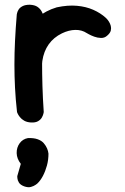

<svg xmlns="http://www.w3.org/2000/svg" viewBox="-20 -519 530 812"><path d="M105 -100Q90 -98 81 -107Q72 -116 68 -128Q64 -140 63 -150Q62 -160 62 -160Q57 -180 55 -191.5Q53 -203 53.5 -212Q54 -221 54.5 -232.5Q55 -244 56 -265Q60 -324 80.5 -369Q101 -414 137 -444Q173 -474 220 -488Q267 -498 305.5 -494.5Q344 -491 374.5 -477.5Q405 -464 427 -444Q427 -444 431.5 -439.5Q436 -435 441 -427Q446 -419 448.5 -409.5Q451 -400 448.5 -389.5Q446 -379 433 -368Q422 -358 407 -358.5Q392 -359 378.5 -364Q365 -369 356 -374Q347 -379 347 -379Q326 -393 298.5 -392.5Q271 -392 242 -378Q207 -361 186 -331.5Q165 -302 159 -261Q157 -237 155.5 -221Q154 -205 153 -193Q152 -181 152.5 -168Q153 -155 154 -135Q154 -135 150.5 -127Q147 -119 136.5 -111Q126 -103 105 -100ZM111 -1Q94 -2 82.5 -8.5Q71 -15 64 -24Q57 -33 54.5 -39Q52 -45 52 -45Q46 -99 43.5 -148Q41 -197 41 -245.5Q41 -294 43.5 -346Q46 -398 51 -458Q51 -458 52.5 -464.5Q54 -471 59 -479Q64 -487 75.5 -493Q87 -499 106 -499Q127 -498 138.5 -490Q150 -482 156 -471Q162 -460 163.5 -452Q165 -444 165 -444Q162 -395 160 -348.5Q158 -302 158 -254.5Q158 -207 159.5 -155.5Q161 -104 165 -45Q165 -45 163.5 -38Q162 -31 157 -22Q152 -13 141 -6.5Q130 0 111 -1ZM82 269Q66 263 60 253Q54 243 53.5 234.5Q53 226 53 226L68 174Q51 152 50.5 128.5Q50 105 63 87Q76 69 98 65Q123 64 139.5 70Q156 76 165 86.5Q174 97 179 108.5Q184 120 185 131Q185 157 178.5 181Q172 205 161.5 225Q151 245 137 258Q137 258 130 263Q123 268 111 271.5Q99 275 82 269Z"/></svg>

Font: Sour Gummy Medium
Style: Regular
Weight: 500
Designer: Stefie Justprince
Foundry: Eifetstype
Version: Version 1.000